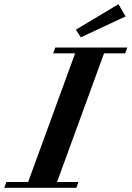

<svg xmlns="http://www.w3.org/2000/svg" viewBox="-74 -888 622 908"><path d="M308.1 -711.4 284.7 -747.6 486.3 -868.2 520 -810.5ZM-53.7 0 -43.9 -27.3H59.1L281.2 -635.7H177.2L187.5 -663.1H527.8L518.1 -635.7H418L195.8 -27.3H296.9L287.1 0Z"/></svg>

Font: Elstob 18pt
Style: Bold Italic
Weight: 700
Italic angle: -20°
Designer: Peter S. Baker
Version: Version 1.015